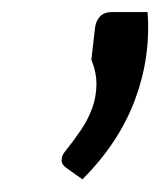

<svg xmlns="http://www.w3.org/2000/svg" viewBox="-20 -774 260 311"><path d="M219 -754.5Q224.5 -681.5 198.5 -612Q172.5 -542.5 113.5 -483.5L87.5 -502Q79.5 -507.5 79.8 -514.8Q80 -522 84.5 -527.5Q99 -545.5 111 -563.2Q123 -581 129.5 -599.2Q136 -617.5 136.2 -636.8Q136.5 -656 128 -677.5L134 -729.5Q135.5 -740.5 142.2 -747.5Q149 -754.5 162 -754.5Z"/></svg>

Font: Lato Medium
Style: Italic
Weight: 500
Italic angle: -7°
Designer: Lukasz Dziedzic
Foundry: tyPoland Lukasz Dziedzic
Version: Version 2.006; 2014-01-15